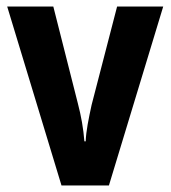

<svg xmlns="http://www.w3.org/2000/svg" viewBox="-20 -567 522 587"><path d="M168 0H313L479 -547H338L260 -246C251 -204 243 -166 242 -135H238C235 -174 228 -213 218 -251L143 -547H2Z"/></svg>

Font: Noto Sans Armenian Condensed
Style: Bold
Weight: 700
Width: 3
Designer: Monotype Design Team
Foundry: Monotype Imaging Inc.
Version: Version 2.008